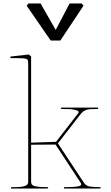

<svg xmlns="http://www.w3.org/2000/svg" viewBox="-20 -1097 647 1117"><path d="M567 -8 563 0H352V-8Q406 -8 433 -12.5Q460 -17 449 -34L303 -256L161 -255V-38Q161 -18 186 -13Q211 -8 261 -8L257 0H44V-8Q77 -8 97 -9.5Q117 -11 130.5 -17.5Q144 -24 144 -38V-727Q144 -745 139.5 -750.5Q135 -756 116.5 -757.5Q98 -759 40 -759L41 -768L147 -780L161 -769V-267L306 -272L434 -437Q443 -448 430.5 -453.5Q418 -459 391 -462Q373 -463 333 -463L337 -471H551V-463Q517 -463 503 -462Q485 -460 473 -454Q461 -448 452 -437L317 -263L468 -34Q480 -16 501 -12Q522 -8 567 -8ZM135 -1064 146 -1077H216L304 -923L385 -1077H455L466 -1064L331 -861H275Z"/></svg>

Font: TMT Limkin
Style: Regular
Weight: 400
Designer: Gabriel Drozdov
Version: Version 1.000;Glyphs 3.1.2 (3151)